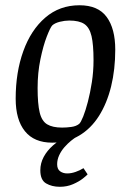

<svg xmlns="http://www.w3.org/2000/svg" viewBox="-20 -533 498 730"><path d="M178.4 9.4Q109.9 9.4 74.8 -34.1Q39.6 -77.6 39.6 -157.9Q39.6 -258 68.6 -338.5Q97.5 -419 152.1 -466Q206.6 -513 282.2 -513Q352.9 -513 385.5 -468.6Q418.2 -424.2 418.2 -344.1Q418.2 -269 402.5 -204.6Q386.7 -140.3 356.3 -92.2Q325.9 -44.1 280.9 -17.4Q236 9.4 178.4 9.4ZM216.1 -47.9Q233.1 -47.9 251.4 -50.4Q269.7 -52.9 281 -62Q287.3 -67.5 296.4 -90.1Q305.4 -112.7 314.2 -146.4Q323 -180.1 329.3 -220.8Q335.6 -261.6 335.6 -304.2Q335.6 -362.9 328 -395.7Q320.3 -428.4 300.7 -441.7Q281.1 -454.9 243.3 -454.9Q226.3 -454.9 207.4 -450.2Q188.5 -445.4 178.7 -436.4Q171.3 -428.7 157.8 -393.9Q144.3 -359.1 133.7 -307.8Q123 -256.4 123 -198.7Q123 -138.5 130.8 -105.7Q138.6 -72.9 159.1 -60.4Q179.7 -47.9 216.1 -47.9ZM207.7 177.2Q177 177.2 155.2 164.3Q133.3 151.4 133.3 114.4Q133.3 87.7 146.1 63.7Q158.9 39.8 181.7 19.7Q204.5 -0.3 234.2 -13.7H273Q263.2 -8.5 250.1 2.2Q237.1 12.8 224.9 26.7Q212.7 40.7 205 57.3Q197.3 74 197.3 91.5Q197.3 110.2 208.6 118.3Q219.8 126.4 235.7 126.4Q251.1 126.4 267.7 120.5Q284.2 114.7 297.4 106.4L313.1 129.9Q310 133.9 295.3 145.6Q280.7 157.2 257.8 167.2Q234.9 177.2 207.7 177.2Z"/></svg>

Font: Faustina Light
Style: Italic
Weight: 300
Italic angle: -8°
Designer: Alfonso Garcia
Foundry: http://www.omnibus-type.com
Version: Version 1.200